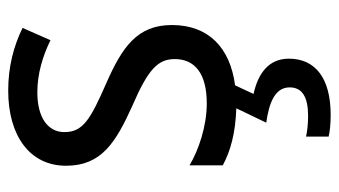

<svg xmlns="http://www.w3.org/2000/svg" viewBox="-199 -387 826 468"><g transform="rotate(-90 214.0 -153.0)"><path d="M305 138C305 89 269 63 219 52L240 7C332 -5 387 -58 387 -147C387 -231 334 -268 245 -307C156 -346 126 -364 126 -409C126 -449 161 -475 223 -475C268 -475 311 -462 350 -443L380 -511C335 -533 285 -546 227 -546C118 -546 44 -494 44 -405C44 -319 100 -284 191 -243C279 -205 304 -181 304 -140C304 -92 270 -62 196 -62C140 -62 82 -82 45 -104V-23C80 -4 124 8 184 10L149 83C199 90 235 105 235 140C235 171 211 185 165 185C147 185 128 183 115 180V235C127 238 146 240 168 240C257 240 305 203 305 138Z"/></g></svg>

Font: Noto Sans Gurmukhi SemiCondensed
Style: Regular
Weight: 400
Width: 4
Designer: Jelle Bosma - Monotype Design Team
Foundry: Monotype Imaging Inc.
Version: Version 2.004